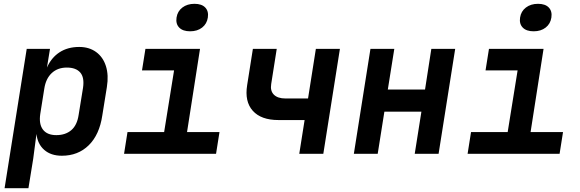

<svg xmlns="http://www.w3.org/2000/svg" viewBox="-20 -806 3040 1006"><path d="M4 180 120 -550H242L226 -452Q249 -504 292 -532Q335 -560 395 -560Q447 -560 483.5 -533.5Q520 -507 535 -459.5Q550 -412 540 -350L516 -201Q501 -100 445 -45Q389 10 304 10Q247 10 212 -20.5Q177 -51 171 -104L154 26L129 180ZM275 -98Q323 -98 353.5 -124Q384 -150 392 -204L415 -346Q423 -400 400.5 -426Q378 -452 330 -452Q282 -452 251 -423Q220 -394 212 -341L191 -209Q183 -156 205 -127Q227 -98 275 -98Z M630 0 648 -114H840L892 -437H724L742 -550H1028L960 -114H1130L1112 0ZM976 -642Q938 -642 919 -661.5Q900 -681 905 -714Q910 -747 935.5 -766.5Q961 -786 999 -786Q1037 -786 1055.5 -766.5Q1074 -747 1069 -714Q1064 -681 1039 -661.5Q1014 -642 976 -642Z M1548 0 1576 -177H1439Q1348 -177 1304.5 -225.5Q1261 -274 1275 -360L1305 -550H1430L1401 -366Q1395 -330 1415 -310Q1435 -290 1476 -290H1594L1635 -550H1761L1674 0Z M1834 0 1921 -550H2046L2012 -337H2207L2240 -550H2365L2278 0H2153L2188 -221H1994L1959 0Z M2430 0 2448 -114H2640L2692 -437H2524L2542 -550H2828L2760 -114H2930L2912 0ZM2776 -642Q2738 -642 2719 -661.5Q2700 -681 2705 -714Q2710 -747 2735.5 -766.5Q2761 -786 2799 -786Q2837 -786 2855.5 -766.5Q2874 -747 2869 -714Q2864 -681 2839 -661.5Q2814 -642 2776 -642Z"/></svg>

Font: JetBrains Mono NL
Style: Bold Italic
Weight: 700
Italic angle: -9°
Designer: Philipp Nurullin, Konstantin Bulenkov
Foundry: JetBrains
Version: Version 2.304; ttfautohint (v1.8.4.7-5d5b)